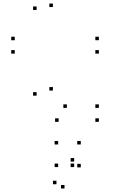

<svg xmlns="http://www.w3.org/2000/svg" viewBox="-20 -684 660 1094"><path d="M543.3 10.2V-9.8H523.3V10.2ZM543.3 -69.3V-89.3H523.3V-69.3ZM361 -69.3V-89.3H341V-69.3ZM281.3 -168V-188H261.3V-168ZM281.3 -643.8V-663.8H261.3V-643.8ZM188.5 -627.2V-647.2H168.5V-627.2ZM188.5 -139V-159H168.5V-139ZM314 10.2V-9.8H294V10.2ZM543.3 -378.5V-398.5H523.3V-378.5ZM543.3 -454.8V-474.8H523.3V-454.8ZM64 -454.8V-474.8H44V-454.8ZM64 -378.5V-398.5H44V-378.5ZM402.5 268V248H382.5V268ZM402.5 236.7V216.7H382.5V236.7ZM301.7 365.8V345.8H281.7V365.8ZM347.5 390V370H327.5V390ZM440.2 269.7V249.7H420.2V269.7ZM440.2 139.2V119.2H420.2V139.2ZM311.3 139.2V119.2H291.3V139.2ZM311.3 268V248H291.3V268Z"/></svg>

Font: Monaspace Krypton Dots Var
Style: Regular
Weight: 400
Designer: Riley Cran and the Lettermatic Team
Version: Version 1.100 (Monaspace Krypton Dots)